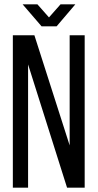

<svg xmlns="http://www.w3.org/2000/svg" viewBox="-20 -862 449 882"><path d="M84 -842 171 -741H240L326 -842H258L205 -782L152 -842ZM109 -566 288 0H369V-700H300V-194L138 -700H39V0H109Z"/></svg>

Font: VL Bebas Neue Regular
Style: Regular
Weight: 400
Designer: Ryoichi Tsunekawa
Foundry: Ryoichi Tsunekawa
Version: Version 001.003